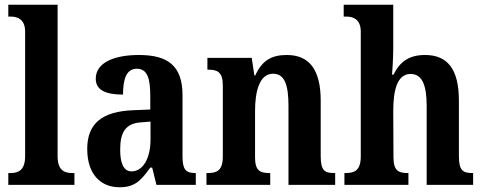

<svg xmlns="http://www.w3.org/2000/svg" viewBox="-20 -780 2039 810"><path d="M15 0H294V-50H284C251 -50 223 -62 223 -121V-760H15V-710H26C49 -710 86 -702 86 -647V-121C86 -62 57 -50 26 -50H15Z M484 10C550 10 575 -19 614 -73H622L640 0H806V-50H803C763 -50 750 -66 750 -121V-378C750 -503 688 -548 566 -548C464 -548 384 -517 384 -448C384 -402 422 -381 499 -381C499 -448 514 -490 557 -490C603 -490 614 -447 614 -373V-318L542 -315C412 -310 348 -260 348 -152C348 -41 408 10 484 10ZM535 -57C502 -57 487 -90 487 -148C487 -222 509 -260 577 -264L615 -267V-191C615 -112 583 -57 535 -57Z M851 0H1120V-50H1117C1078 -50 1056 -59 1056 -116V-312C1056 -393 1074 -469 1132 -469C1182 -469 1197 -419 1197 -333V0H1394V-50H1390C1351 -50 1333 -59 1333 -121V-355C1333 -490 1282 -548 1190 -548C1125 -548 1086 -525 1057 -462H1053L1042 -536H855V-486H859C896 -486 920 -477 920 -420V-120C920 -59 894 -50 855 -50H851Z M1433 0H1703V-50H1700C1662 -50 1640 -59 1640 -116L1639 -312C1639 -397 1655 -468 1712 -468C1762 -468 1780 -419 1780 -333V0H1976V-50H1974C1934 -50 1916 -59 1916 -121V-355C1916 -490 1867 -548 1773 -548C1704 -548 1666 -518 1640 -465H1634C1635 -479 1639 -533 1639 -577V-760H1430V-710H1442C1465 -710 1502 -702 1502 -647V-120C1502 -59 1474 -50 1437 -50H1433Z"/></svg>

Font: Noto Serif Thai Condensed
Style: Bold
Weight: 700
Width: 3
Designer: Monotype Design Team
Foundry: Monotype Imaging Inc.
Version: Version 2.002